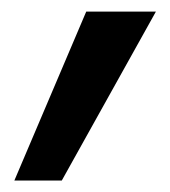

<svg xmlns="http://www.w3.org/2000/svg" viewBox="-20 -149 296 334"><path d="M87.5 165H5L130 -128.8H251.2Z"/></svg>

Font: Now Alt Medium
Style: Regular
Weight: 500
Designer: Alfredo Marco Pradil
Foundry: Alfredo Marco Pradil
Version: Version 1.002;PS 001.002;hotconv 1.0.88;makeotf.lib2.5.64775